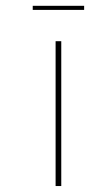

<svg xmlns="http://www.w3.org/2000/svg" viewBox="-20 -624 302 644"><path d="M166.5 0V-485.8H185.5V0ZM262.2 -590.8H89.8V-604.5H262.2Z"/></svg>

Font: Fortheenas_01
Style: Regular
Weight: 100
Designer: Situjuh Nazara
Version: Version 1.10 September 8, 2014